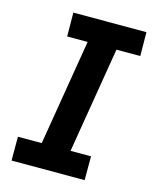

<svg xmlns="http://www.w3.org/2000/svg" viewBox="-111 -812 722 888"><g transform="rotate(15 250.0 -367.5)"><path d="M30 0V-114H144L228 -621H130L129 -735H479L480 -621H366L282 -114H380V0Z"/></g></svg>

Font: Iosevka Heavy Oblique
Style: Regular
Weight: 900
Italic angle: -9°
Monospace: yes
Designer: Belleve Invis
Foundry: Belleve Invis
Version: Version 32.5.0; ttfautohint (v1.8.4)